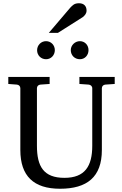

<svg xmlns="http://www.w3.org/2000/svg" viewBox="-20 -1144 751 1180"><path d="M376 -51C248 -51 207 -121 207 -248V-602C207 -614 216 -623 228 -624L285 -628V-671H31V-628L84 -624C96 -623 105 -614 105 -602V-222C105 -62 187 16 349 16C515 16 606 -56 606 -222V-602C606 -614 615 -623 627 -624L685 -628V-671H468V-628L525 -624C537 -623 547 -614 547 -602V-248C547 -123 502 -51 376 -51ZM263 -891C232 -891 208 -866 208 -835C208 -804 232 -780 263 -780C294 -780 317 -805 317 -836C317 -866 294 -891 263 -891ZM471 -891C441 -891 415 -866 415 -836C415 -804 439 -780 471 -780C502 -780 524 -805 524 -836C524 -867 501 -891 471 -891ZM465 -1124C436 -1124 426 -1111 412 -1097L280 -942H336L489 -1039C500 -1048 512 -1060 512 -1079C512 -1107 495 -1124 466 -1124Z"/></svg>

Font: Veleka
Style: Regular
Weight: 400
Designer: Stefan Peev, Context Ltd, 2016; SIL International, 1997-2014.
Foundry: Stefan Peev, Context Ltd, 2016
Version: Version 1.000